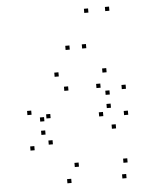

<svg xmlns="http://www.w3.org/2000/svg" viewBox="-56 -863 733 920"><g transform="rotate(-5 310.0 -403.0)"><path d="M515.2 10V-10H495.2V10ZM526.8 -64.5V-84.5H506.8V-64.5ZM292.8 -64.5V-84.5H272.8V-64.5ZM177.8 -182.2V-202.2H157.8V-182.2ZM177.8 -308.2V-328.2H157.8V-308.2ZM274.5 -432.5V-452.5H254.5V-432.5ZM429.2 -432.5V-452.5H409.2V-432.5ZM470.2 -396.2V-416.2H450.2V-396.2ZM470.2 -332.5V-352.5H450.2V-332.5ZM430.2 -295.8V-315.8H410.2V-295.8ZM146.8 -295.8V-315.8H126.8V-295.8ZM146.8 -231.8V-251.8H126.8V-231.8ZM486 -231.8V-251.8H466V-231.8ZM549.7 -291.8V-311.8H529.7V-291.8ZM549.7 -416.8V-436.8H529.7V-416.8ZM464.2 -503.7V-523.7H444.2V-503.7ZM234.2 -503.7V-523.7H214.2V-503.7ZM88.3 -332.2V-352.2H68.3V-332.2ZM88.3 -161.5V-181.5H68.3V-161.5ZM250.8 10V-10H230.8V10ZM297.8 -627.2V-647.2H277.8V-627.2ZM402.3 -796.2V-816.2H382.3V-796.2ZM503.2 -796.2V-816.2H483.2V-796.2ZM377.3 -627.2V-647.2H357.3V-627.2Z"/></g></svg>

Font: Monaspace Krypton Dots Var
Style: Regular
Weight: 400
Designer: Riley Cran and the Lettermatic Team
Version: Version 1.100 (Monaspace Krypton Dots)